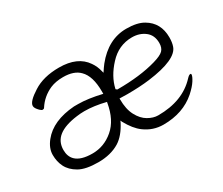

<svg xmlns="http://www.w3.org/2000/svg" viewBox="-91 -700 1081 932"><g transform="rotate(-30 450.0 -234.0)"><path d="M678 -431Q603 -431 550 -373Q498 -317 484 -255V-252Q487 -249 491 -247H492Q619 -247 709 -273Q751 -285 765.5 -299.5Q780 -314 780 -341Q780 -385 750 -408Q720 -431 678 -431ZM299 -236Q277 -236 256 -233Q186 -224 151.5 -197Q117 -170 117 -123Q117 -87 138 -66Q166 -38 231.5 -38Q297 -38 349 -82.5Q401 -127 416 -215L417 -220Q352 -236 299 -236ZM446 -416Q463 -392 470 -362L473 -351Q488 -374 499 -388Q574 -481 675 -481Q736 -481 771 -460Q836 -422 836 -340Q836 -312 829 -292Q809 -231 646 -210Q591 -203 521 -203L478 -204V-199Q478 -144 497 -108Q516 -72 544.5 -55.5Q573 -39 600 -39Q738 -39 815 -122Q827 -135 834 -135Q837 -135 838 -134Q839 -133 839 -130Q839 -120 825 -98Q811 -76 782 -50Q710 13 600 13Q542 13 495 -22Q461 -47 432 -100L428 -109L424 -100Q394 -42 354 -17Q305 13 235 13Q165 13 128 -8Q91 -29 75 -61Q60 -91 60 -128.5Q60 -166 89 -202Q145 -272 267 -281Q278 -281 290 -281Q344 -281 421 -263Q421 -273 421 -276Q421 -363 383 -400Q353 -431 292 -431Q251 -431 220 -418Q168 -395 138 -348Q135 -343 128 -343Q122 -343 113 -352Q95 -370 95 -382Q95 -383 95 -384Q96 -408 153 -444Q210 -481 298 -481Q402 -481 446 -416Z"/></g></svg>

Font: LXGW WenKai Lite Light
Style: Regular
Weight: 300
Designer: LXGW / Fontworks Inc.
Foundry: LXGW / Fontworks Inc.
Version: Version 1.511; March 25, 2025